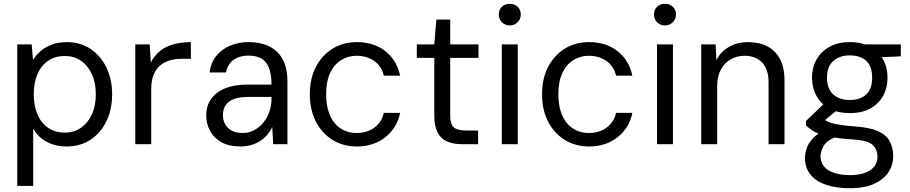

<svg xmlns="http://www.w3.org/2000/svg" viewBox="-20 -760 4798 1012"><path d="M71 220V-526H147L154 -444Q170 -470 194.5 -491Q219 -512 253.5 -525Q288 -538 333 -538Q404 -538 457.5 -502Q511 -466 541 -404Q571 -342 571 -262Q571 -183 541 -121Q511 -59 457 -23.5Q403 12 332 12Q271 12 225 -13Q179 -38 155 -83V220ZM322 -61Q369 -61 405.5 -85.5Q442 -110 463.5 -155.5Q485 -201 485 -263Q485 -325 463.5 -370.5Q442 -416 405.5 -440.5Q369 -465 322 -465Q272 -465 235 -440.5Q198 -416 178 -370.5Q158 -325 158 -263Q158 -201 178 -155.5Q198 -110 235 -85.5Q272 -61 322 -61Z M693 0V-526H769L775 -430Q793 -466 822 -490Q851 -514 892.5 -526Q934 -538 986 -538V-450H934Q904 -450 876 -442Q848 -434 825.5 -416Q803 -398 790 -367Q777 -336 777 -289V0Z M1247 12Q1187 12 1147 -10.5Q1107 -33 1087 -70.5Q1067 -108 1067 -151Q1067 -203 1093.5 -239.5Q1120 -276 1168 -295Q1216 -314 1280 -314H1411Q1411 -365 1399 -399Q1387 -433 1360 -450Q1333 -467 1288 -467Q1243 -467 1211 -444.5Q1179 -422 1171 -378H1085Q1091 -430 1120 -465.5Q1149 -501 1193.5 -519.5Q1238 -538 1288 -538Q1359 -538 1405 -512.5Q1451 -487 1473 -441.5Q1495 -396 1495 -334V0H1420L1415 -90Q1405 -69 1389.5 -50.5Q1374 -32 1353 -18Q1332 -4 1305.5 4Q1279 12 1247 12ZM1259 -59Q1292 -59 1320 -74Q1348 -89 1368.5 -114.5Q1389 -140 1400 -172Q1411 -204 1411 -239V-249H1287Q1240 -249 1210.5 -237Q1181 -225 1168 -203.5Q1155 -182 1155 -155Q1155 -126 1167 -104.5Q1179 -83 1202.5 -71Q1226 -59 1259 -59Z M1861 12Q1789 12 1733 -22.5Q1677 -57 1645 -119Q1613 -181 1613 -263Q1613 -346 1645 -407.5Q1677 -469 1733 -503.5Q1789 -538 1861 -538Q1951 -538 2011.5 -490Q2072 -442 2089 -361H2003Q1992 -411 1952.5 -438.5Q1913 -466 1860 -466Q1814 -466 1777.5 -443Q1741 -420 1720 -375Q1699 -330 1699 -263Q1699 -213 1711 -174.5Q1723 -136 1744.5 -110.5Q1766 -85 1795.5 -72Q1825 -59 1860 -59Q1896 -59 1925.5 -71.5Q1955 -84 1975.5 -108Q1996 -132 2003 -165H2089Q2073 -86 2011.5 -37Q1950 12 1861 12Z M2415 0Q2370 0 2337 -14Q2304 -28 2286.5 -61.5Q2269 -95 2269 -152V-455H2177V-526H2269L2280 -657H2353V-526H2502V-455H2353V-152Q2353 -105 2372 -88.5Q2391 -72 2439 -72H2500V0Z M2625 0V-526H2709V0ZM2667 -626Q2642 -626 2625.5 -642.5Q2609 -659 2609 -684Q2609 -709 2625.5 -724.5Q2642 -740 2667 -740Q2691 -740 2708 -724.5Q2725 -709 2725 -684Q2725 -659 2708 -642.5Q2691 -626 2667 -626Z M3085 12Q3013 12 2957 -22.5Q2901 -57 2869 -119Q2837 -181 2837 -263Q2837 -346 2869 -407.5Q2901 -469 2957 -503.5Q3013 -538 3085 -538Q3175 -538 3235.5 -490Q3296 -442 3313 -361H3227Q3216 -411 3176.5 -438.5Q3137 -466 3084 -466Q3038 -466 3001.5 -443Q2965 -420 2944 -375Q2923 -330 2923 -263Q2923 -213 2935 -174.5Q2947 -136 2968.5 -110.5Q2990 -85 3019.5 -72Q3049 -59 3084 -59Q3120 -59 3149.5 -71.5Q3179 -84 3199.5 -108Q3220 -132 3227 -165H3313Q3297 -86 3235.5 -37Q3174 12 3085 12Z M3443 0V-526H3527V0ZM3485 -626Q3460 -626 3443.5 -642.5Q3427 -659 3427 -684Q3427 -709 3443.5 -724.5Q3460 -740 3485 -740Q3509 -740 3526 -724.5Q3543 -709 3543 -684Q3543 -659 3526 -642.5Q3509 -626 3485 -626Z M3676 0V-526H3752L3756 -443Q3779 -488 3822.5 -513Q3866 -538 3923 -538Q3981 -538 4024 -516Q4067 -494 4091 -449Q4115 -404 4115 -335V0H4031V-326Q4031 -396 3996.5 -431Q3962 -466 3904 -466Q3865 -466 3832 -447.5Q3799 -429 3779.5 -393Q3760 -357 3760 -305V0Z M4460 232Q4389 232 4335.5 214.5Q4282 197 4252.5 161Q4223 125 4223 72Q4223 47 4232.5 20Q4242 -7 4265.5 -32Q4289 -57 4332 -77L4396 -43Q4339 -21 4322 8Q4305 37 4305 64Q4305 97 4324.5 119Q4344 141 4379 152Q4414 163 4460 163Q4505 163 4537.5 151.5Q4570 140 4587.5 118.5Q4605 97 4605 68Q4605 26 4578 2.5Q4551 -21 4473 -25Q4412 -29 4371 -36Q4330 -43 4303.5 -52.5Q4277 -62 4259.5 -74Q4242 -86 4228 -99V-122L4327 -217L4406 -191L4298 -102L4311 -140Q4322 -132 4332 -125Q4342 -118 4359.5 -112.5Q4377 -107 4408.5 -102Q4440 -97 4492 -93Q4564 -88 4607 -69Q4650 -50 4669 -16.5Q4688 17 4688 65Q4688 107 4664.5 145Q4641 183 4590.5 207.5Q4540 232 4460 232ZM4459 -164Q4395 -164 4350.5 -188.5Q4306 -213 4283 -255.5Q4260 -298 4260 -351Q4260 -404 4283.5 -446Q4307 -488 4351.5 -513Q4396 -538 4459 -538Q4524 -538 4568 -513Q4612 -488 4635 -446Q4658 -404 4658 -351Q4658 -298 4635 -255.5Q4612 -213 4568 -188.5Q4524 -164 4459 -164ZM4459 -233Q4515 -233 4546 -262.5Q4577 -292 4577 -351Q4577 -410 4546 -439Q4515 -468 4459 -468Q4406 -468 4372.5 -439Q4339 -410 4339 -351Q4339 -292 4371.5 -262.5Q4404 -233 4459 -233ZM4547 -455 4522 -526H4728V-463Z"/></svg>

Font: DM Sans 9pt
Style: Regular
Weight: 400
Designer: Colophon Foundry, Jonny Pinhorn
Foundry: Colophon Foundry
Version: Version 4.004;gftools[0.9.30]